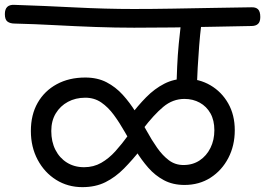

<svg xmlns="http://www.w3.org/2000/svg" viewBox="-64 -792 1091 790"><path d="M275 -22Q215 -22 167 -52Q119 -82 91 -134.5Q63 -187 63 -253Q63 -320 91 -369Q119 -418 169.5 -445.5Q220 -473 287 -473Q337 -473 374.5 -453.5Q412 -434 441 -402Q470 -370 494 -331.5Q518 -293 539 -254.5Q560 -216 582.5 -184Q605 -152 631 -132.5Q657 -113 691 -113Q729 -113 757.5 -132Q786 -151 802 -183.5Q818 -216 818 -256Q818 -297 802 -325.5Q786 -354 758 -369.5Q730 -385 695 -385Q647 -385 608 -352.5Q569 -320 524 -261L470 -313Q503 -357 537.5 -392Q572 -427 612 -447.5Q652 -468 699 -468Q756 -468 802 -441Q848 -414 875 -366.5Q902 -319 902 -256Q902 -193 875.5 -142Q849 -91 802.5 -61Q756 -31 695 -31Q647 -31 610.5 -50.5Q574 -70 546 -102Q518 -134 494.5 -172.5Q471 -211 449.5 -249Q428 -287 404.5 -319Q381 -351 352.5 -370.5Q324 -390 287 -390Q247 -390 215.5 -373Q184 -356 165.5 -325.5Q147 -295 147 -253Q147 -209 164 -175.5Q181 -142 211.5 -123Q242 -104 282 -104Q321 -104 352.5 -122Q384 -140 411 -170Q438 -200 464 -236L515 -177Q481 -134 446 -98.5Q411 -63 370 -42.5Q329 -22 275 -22ZM488 -678Q411 -678 328.5 -681Q246 -684 162.5 -688.5Q79 -693 -3 -695Q-22 -695 -33 -703Q-44 -711 -44 -734Q-44 -774 -5 -772Q117 -768 244 -761.5Q371 -755 486 -755Q563 -755 647.5 -756.5Q732 -758 815 -759.5Q898 -761 969 -762Q988 -763 997.5 -754Q1007 -745 1007 -722Q1007 -702 997.5 -693.5Q988 -685 971 -685Q900 -684 817 -682Q734 -680 649.5 -679Q565 -678 488 -678ZM704 -404Q685 -404 673 -412.5Q661 -421 662 -439Q663 -473 665 -518.5Q667 -564 671.5 -611.5Q676 -659 681 -700Q683 -717 694.5 -728Q706 -739 722 -739Q735 -739 745 -731.5Q755 -724 760.5 -713Q766 -702 764 -689Q759 -649 755.5 -603.5Q752 -558 749.5 -514.5Q747 -471 746 -438Q745 -421 733 -412.5Q721 -404 704 -404Z"/></svg>

Font: Playpen Sans Deva
Style: Regular
Weight: 400
Designer: Pooja Saxena, Gunjan Panchal, Laura Meseguer, Veronika Burian, José Scaglione
Foundry: TypeTogether
Version: Version 2.000